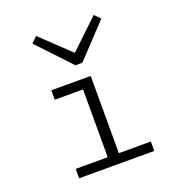

<svg xmlns="http://www.w3.org/2000/svg" viewBox="-134 -849 882 958"><g transform="rotate(-20 307.0 -370.5)"><path d="M293 -460H352V0H293ZM143 -460H323V-410H143ZM123 -50H522V0H123ZM500 -711 335 -536H308L304 -583L470 -741ZM134 -711 164 -741 330 -583 326 -536H299Z"/></g></svg>

Font: Intel One Mono Light
Style: Regular
Weight: 300
Monospace: yes
Designer: Fred Shallcrass
Foundry: Frere-Jones Type LLC
Version: Version 1.004